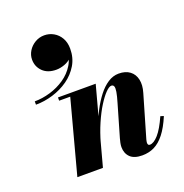

<svg xmlns="http://www.w3.org/2000/svg" viewBox="-144 -944 1036 1083"><g transform="rotate(-20 373.5 -403.0)"><path d="M528 10Q479 10 455.5 -13.2Q432 -36.5 432 -74Q432 -85 434.8 -99.2Q437.5 -113.5 441 -124.5L496.5 -315.5Q508 -354 511.8 -377Q515.5 -400 511.5 -409.8Q507.5 -419.5 496.5 -419.5Q483 -419.5 461.8 -397.8Q440.5 -376 416.2 -337.2Q392 -298.5 369.2 -246.2Q346.5 -194 329.5 -133H317Q328.5 -177.5 346 -224.8Q363.5 -272 386 -315.5Q408.5 -359 435.5 -394Q462.5 -429 493.5 -449.2Q524.5 -469.5 558.5 -469.5Q599.5 -469.5 625 -450.2Q650.5 -431 658 -397Q665.5 -363 652.5 -319.5L579 -67.5Q578 -63.5 576.8 -57.8Q575.5 -52 575.5 -48Q575.5 -40 578.5 -36Q581.5 -32 588 -32Q611.5 -32 639.8 -64Q668 -96 698 -163.5L717 -157Q691 -95.5 662.2 -59Q633.5 -22.5 600.5 -6.2Q567.5 10 528 10ZM140.5 0 258 -440.5H191.5V-460H418L294 0ZM61 -464V-484Q107 -484 154.5 -498Q202 -512 242 -539.2Q282 -566.5 306.5 -606.5Q331 -646.5 330 -698H349Q349 -668 331.2 -648.5Q313.5 -629 287.2 -619.5Q261 -610 237 -610Q185.5 -610 156.2 -639Q127 -668 127 -710Q127 -737.5 142 -761.8Q157 -786 182.5 -801Q208 -816 237.5 -816Q268 -816 293.8 -801.2Q319.5 -786.5 335 -759.5Q350.5 -732.5 350.5 -695Q350.5 -640.5 325 -597.8Q299.5 -555 257.5 -525.2Q215.5 -495.5 164 -479.8Q112.5 -464 61 -464Z"/></g></svg>

Font: Bodoni Moda 11pt ExtraBold
Style: Italic
Weight: 800
Italic angle: -13°
Version: Version 2.004